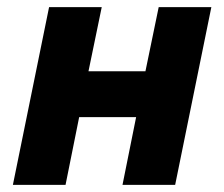

<svg xmlns="http://www.w3.org/2000/svg" viewBox="-20 -516 626 536"><path d="M16 0 117 -496H264L227 -317H386L423 -496H570L469 0H322L360 -189H201L163 0Z"/></svg>

Font: mr_Source Sans Pro
Style: Bold Italic
Weight: 700
Italic angle: -11°
Designer: Paul D. Hunt
Foundry: Adobe Systems Incorporated
Version: Version 1.036;July 10, 2024;FontCreator 11.5.0.2430 64-bit